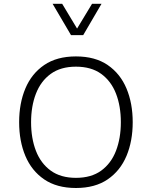

<svg xmlns="http://www.w3.org/2000/svg" viewBox="-20 -963 782 989"><path d="M251 -943.4H300.3L377 -815.9L454.1 -943.4H502.9L408.7 -782.2H345.7ZM371.1 -672.4Q470.2 -672.4 534.9 -627.9Q599.6 -583.5 631.6 -507.1Q663.6 -430.7 663.6 -333.5Q663.6 -236.3 631.6 -159.9Q599.6 -83.5 534.7 -39.1Q469.7 5.4 371.1 5.4Q272.5 5.4 207.5 -39.1Q142.6 -83.5 110.6 -159.9Q78.6 -236.3 78.6 -333.5Q78.6 -430.7 110.6 -507.1Q142.6 -583.5 207.5 -627.9Q272.5 -672.4 371.1 -672.4ZM371.1 -619.6Q292.5 -619.6 241.2 -582.3Q189.9 -544.9 165 -480.2Q140.1 -415.5 140.1 -333.5Q140.1 -251 165 -186.3Q189.9 -121.6 241.2 -84.2Q292.5 -46.9 371.1 -46.9Q450.2 -46.9 501.5 -84.2Q552.7 -121.6 577.6 -186.5Q602.5 -251.5 602.5 -333.5Q602.5 -416 577.6 -480.5Q552.7 -544.9 501.5 -582.3Q450.2 -619.6 371.1 -619.6Z"/></svg>

Font: Estedad-FD Light
Style: Regular
Weight: 300
Designer: Amin Abedi
Version: Version 7.3